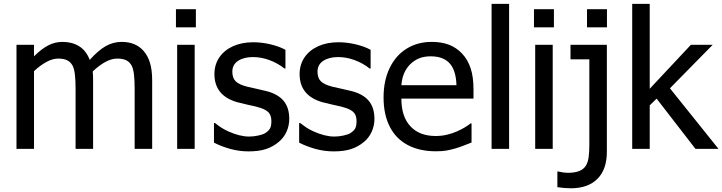

<svg xmlns="http://www.w3.org/2000/svg" viewBox="-20 -780 3785 1006"><path d="M685.5 0V-315.4Q685.5 -357.9 682.1 -388.2Q678.7 -418.5 670.4 -435.1Q660.2 -454.6 642.1 -463.9Q624 -473.1 593.8 -473.1Q537.6 -473.1 465.8 -405.8L467.3 -386.2Q467.8 -378.4 467.8 -358.9V0H376V-315.4Q376 -357.9 372.6 -388.2Q369.1 -418.5 360.8 -435.1Q350.6 -454.6 332.5 -463.9Q314.5 -473.1 284.2 -473.1Q255.9 -473.1 223.1 -455.3Q190.4 -437.5 158.2 -407.2V0H66.4V-545.4H158.2V-484.9Q196.3 -522.9 231.7 -541.7Q267.1 -560.5 307.6 -560.5Q357.9 -560.5 394.8 -537.6Q431.6 -514.6 450.2 -466.3Q493.2 -514.6 532.7 -537.6Q572.3 -560.5 617.2 -560.5Q690.4 -560.5 731.4 -514.2Q754.4 -488.3 765.9 -450.7Q777.3 -413.1 777.3 -358.9V0Z M1006.3 -636.7H901.9V-731.9H1006.3ZM1000 0H908.2V-545.4H1000Z M1101.1 -32.7V-135.7H1106Q1124 -121.6 1138.4 -112.1Q1152.8 -102.5 1175.8 -91.8Q1236.3 -64.5 1285.6 -64.5Q1308.1 -64.5 1333 -69.8Q1357.9 -75.2 1369.6 -82.5Q1387.7 -94.2 1394.8 -107.2Q1401.9 -120.1 1401.9 -144.5Q1401.9 -166.5 1394.3 -180.7Q1386.7 -194.8 1369.1 -204.3Q1351.6 -213.9 1320.8 -221.7Q1302.2 -226.6 1274.9 -231.9Q1252 -236.8 1222.7 -244.6Q1103.5 -278.8 1103.5 -392.1Q1103.5 -440.9 1128.9 -478.8Q1154.3 -516.6 1200.4 -537.6Q1246.6 -558.6 1307.1 -558.6Q1351.6 -558.6 1397.7 -547.6Q1443.8 -536.6 1475.6 -519V-420.9H1470.7Q1435.1 -449.2 1391.8 -465.1Q1348.6 -481 1305.2 -481Q1257.8 -481 1227.5 -461.2Q1197.3 -441.4 1197.3 -404.3Q1197.3 -371.1 1215.1 -353.8Q1232.9 -336.4 1275.4 -325.7Q1296.9 -320.3 1321.3 -315.4Q1332 -313.5 1360.8 -306.2L1374 -303.2Q1435.1 -288.1 1465.3 -252.4Q1495.6 -216.8 1495.6 -157.2Q1495.6 -121.6 1481.4 -90.1Q1467.3 -58.6 1440.9 -36.6Q1410.6 -11.2 1373.5 1Q1336.4 13.2 1282.2 13.2Q1232.4 13.2 1184.8 -0.2Q1137.2 -13.7 1101.1 -32.7Z M1547.4 -32.7V-135.7H1552.2Q1570.3 -121.6 1584.7 -112.1Q1599.1 -102.5 1622.1 -91.8Q1682.6 -64.5 1731.9 -64.5Q1754.4 -64.5 1779.3 -69.8Q1804.2 -75.2 1815.9 -82.5Q1834 -94.2 1841.1 -107.2Q1848.1 -120.1 1848.1 -144.5Q1848.1 -166.5 1840.6 -180.7Q1833 -194.8 1815.4 -204.3Q1797.9 -213.9 1767.1 -221.7Q1748.5 -226.6 1721.2 -231.9Q1698.2 -236.8 1668.9 -244.6Q1549.8 -278.8 1549.8 -392.1Q1549.8 -440.9 1575.2 -478.8Q1600.6 -516.6 1646.7 -537.6Q1692.9 -558.6 1753.4 -558.6Q1797.9 -558.6 1844 -547.6Q1890.1 -536.6 1921.9 -519V-420.9H1917Q1881.3 -449.2 1838.1 -465.1Q1794.9 -481 1751.5 -481Q1704.1 -481 1673.8 -461.2Q1643.6 -441.4 1643.6 -404.3Q1643.6 -371.1 1661.4 -353.8Q1679.2 -336.4 1721.7 -325.7Q1743.2 -320.3 1767.6 -315.4Q1778.3 -313.5 1807.1 -306.2L1820.3 -303.2Q1881.3 -288.1 1911.6 -252.4Q1941.9 -216.8 1941.9 -157.2Q1941.9 -121.6 1927.7 -90.1Q1913.6 -58.6 1887.2 -36.6Q1856.9 -11.2 1819.8 1Q1782.7 13.2 1728.5 13.2Q1678.7 13.2 1631.1 -0.2Q1583.5 -13.7 1547.4 -32.7Z M1989.7 -269.5Q1989.7 -357.4 2021.5 -423.3Q2053.2 -489.3 2110.4 -524.9Q2167.5 -560.5 2242.2 -560.5Q2293.5 -560.5 2332.3 -545.7Q2371.1 -530.8 2400.4 -500Q2430.7 -468.3 2445.8 -422.6Q2460.9 -377 2460.9 -313V-263.2H2083Q2083 -168.9 2130.4 -118.2Q2177.7 -67.4 2263.2 -67.4Q2292.5 -67.4 2321.3 -74Q2350.1 -80.6 2375 -91.8Q2418.5 -111.3 2445.3 -133.3H2450.7V-33.2L2410.6 -17.6Q2366.7 0 2319.3 8.8Q2295.9 12.7 2264.2 12.7Q2177.7 12.7 2116 -20.3Q2054.2 -53.2 2022 -116.7Q1989.7 -180.2 1989.7 -269.5ZM2371.6 -333.5Q2369.6 -405.8 2340.3 -442.9Q2307.1 -484.9 2236.8 -484.9Q2201.2 -484.9 2175.3 -474.1Q2149.4 -463.4 2127.9 -441.9Q2107.4 -420.4 2096.7 -394.3Q2085.9 -368.2 2083 -333.5Z M2647.5 0H2555.7V-759.8H2647.5Z M2882.3 -636.7H2777.8V-731.9H2882.3ZM2876 0H2784.2V-545.4H2876Z M3160.2 -636.7H3055.7V-731.9H3160.2ZM3159.7 15.6Q3159.7 107.9 3110.1 157.2Q3060.5 206.5 2971.7 206.5Q2937.5 206.5 2900.4 200.7V118.7H2905.8Q2934.1 125.5 2954.1 125.5Q2991.2 125.5 3014.6 116.2Q3038.1 106.9 3049.8 87.9Q3060.1 71.3 3064 45.2Q3067.9 19 3067.9 -22V-469.2H2969.2V-545.4H3159.7Z M3744.6 0H3624L3420.4 -263.2L3384.3 -228V0H3292.5V-759.8H3384.3V-314.9L3600.1 -545.4H3714.4L3490.2 -317.4Z"/></svg>

Font: SG Kara Bold
Style: Regular
Weight: 400
Designer: Damoon Khanjanzadeh
Version: Version 1.000